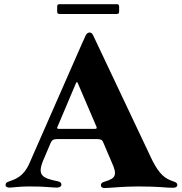

<svg xmlns="http://www.w3.org/2000/svg" viewBox="-20 -906 882 933"><path d="M395.6 -732.2 384.6 -707.4H384.2L122.2 -110.8C94.1 -47.2 54.7 -35.5 23.4 -24.1C12.8 -20.2 6.7 -16.3 7.1 -7.8C6.7 2.1 16 5.3 24.9 5.7C44.4 5.3 73.9 0 121.4 0C204.5 0 226.9 5.3 256.4 5.7C267.8 5.3 278.1 1.4 278.4 -9.2C278.1 -18.5 272 -22.4 261.4 -24.9C179 -41.5 157.7 -56.1 196 -140.6L226.6 -212.7C233 -225.5 239.3 -230.1 257.8 -230.1H451C469.8 -230.1 475.5 -226.2 479.8 -218.4L522.7 -117.9C549.7 -58.6 545.1 -39.8 490.8 -24.1C473.7 -19.5 470.2 -13.5 470.2 -5.7C470.2 0.7 474.1 7.5 487.9 7.8C514.9 7.5 578.5 0 649.9 0C757.8 0 784.1 6.7 818.9 6.4C833.5 6.7 841.3 2.5 841.6 -7.8C841.3 -17 835.2 -20.2 819.6 -25.6C781.6 -38.7 755.7 -57.5 720.2 -126.4L477.6 -639.2L433.9 -731.5C430.4 -739.3 426.5 -747.9 415.5 -747.9C404.8 -747.9 399.1 -740.1 395.6 -732.2ZM257.8 -849.4C258.2 -841.3 261 -838.4 269.2 -838.1H547.6C555.8 -838.4 558.6 -841.3 558.9 -849.4V-874.3C558.6 -882.5 555.8 -885.3 547.6 -885.7H269.2C261 -885.3 258.2 -882.5 257.8 -874.3ZM259.2 -289.8 261.4 -294.7 345.2 -492.5 349.1 -501.8C352.3 -508.2 354.4 -508.9 357.2 -503.6L365.8 -484L366.5 -482.2L449.2 -289.1C451.3 -282.3 449.2 -280.2 441.8 -279.8H265.6C258.5 -279.8 255.7 -282 259.2 -289.8Z"/></svg>

Font: Margiela Serif
Style: Bold
Weight: 700
Designer: Andreas Faust, Stefan Endress
Version: Version 1.002;FEAKit 1.0